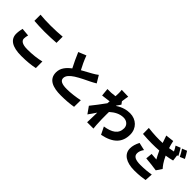

<svg xmlns="http://www.w3.org/2000/svg" viewBox="221 -2181 3557 3557"><g transform="rotate(45 2000.0 -402.5)"><path d="M208 -741V-580C291 -574 379 -569 486 -569C583 -569 715 -575 786 -581V-743C707 -735 585 -729 485 -729C377 -729 283 -733 208 -741ZM317 -306 158 -320C151 -284 138 -234 138 -173C138 -29 252 53 495 53C634 53 750 41 846 20L845 -152C749 -127 622 -112 489 -112C354 -112 302 -155 302 -211C302 -243 309 -272 317 -306Z M1343 -808 1191 -746C1235 -642 1282 -539 1328 -453C1236 -384 1165 -301 1165 -188C1165 -3 1324 52 1530 52C1663 52 1763 42 1854 27L1856 -148C1761 -126 1625 -109 1526 -109C1398 -109 1334 -140 1334 -206C1334 -272 1390 -325 1467 -376C1555 -432 1673 -486 1732 -515C1773 -535 1809 -555 1844 -576L1760 -716C1731 -692 1699 -673 1656 -648C1613 -623 1537 -584 1464 -542C1424 -616 1380 -707 1343 -808Z M2261 -722 2258 -655C2220 -650 2184 -646 2157 -644C2115 -642 2090 -642 2058 -643L2073 -489L2248 -511L2244 -457C2184 -371 2090 -251 2034 -181L2128 -48C2156 -85 2196 -145 2234 -201L2230 -25C2230 -9 2229 32 2227 58H2393C2390 33 2386 -10 2385 -28C2378 -124 2378 -222 2378 -298L2379 -363C2459 -435 2545 -482 2646 -482C2728 -482 2792 -427 2792 -348C2792 -201 2681 -134 2502 -106L2574 40C2839 -13 2955 -142 2955 -345C2955 -509 2834 -624 2672 -624C2586 -624 2488 -600 2391 -533L2392 -543C2410 -569 2433 -605 2446 -622L2408 -673C2416 -733 2424 -784 2431 -815L2256 -820C2262 -786 2261 -754 2261 -722Z M3910 -878 3816 -840C3843 -802 3875 -743 3895 -702L3989 -742C3972 -776 3936 -840 3910 -878ZM3337 -323 3185 -358C3148 -285 3130 -225 3130 -161C3130 -12 3263 73 3476 73C3603 73 3696 59 3750 49L3759 -104C3688 -91 3599 -80 3486 -80C3355 -80 3287 -112 3287 -190C3287 -231 3303 -276 3337 -323ZM3110 -676 3112 -521C3289 -507 3426 -508 3543 -517C3569 -459 3597 -404 3622 -361C3594 -363 3532 -368 3487 -372L3475 -244C3566 -236 3695 -222 3756 -211L3829 -319C3809 -342 3789 -366 3770 -394C3750 -423 3720 -475 3693 -534C3753 -543 3809 -554 3855 -567L3840 -686L3864 -696C3846 -731 3811 -796 3786 -833L3692 -795C3711 -768 3731 -730 3748 -696C3714 -688 3678 -682 3640 -676C3625 -721 3612 -770 3601 -824L3438 -805C3452 -768 3465 -729 3473 -705L3488 -660C3384 -654 3261 -658 3110 -676Z"/></g></svg>

Font: Noto Sans KR Black
Style: Regular
Weight: 900
Designer: Ryoko NISHIZUKA 西塚涼子 (kana, bopomofo & ideographs); Paul D. Hunt (Latin, Greek & Cyrillic); Sandoll Communications 산돌커뮤니
Foundry: Adobe
Version: Version 2.004;hotconv 1.0.118;makeotfexe 2.5.65603